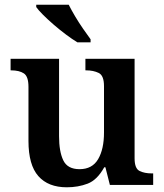

<svg xmlns="http://www.w3.org/2000/svg" viewBox="-20 -786 695 816"><path d="M264 10Q185 10 143 -37.5Q101 -85 101 -187V-417Q101 -461 81.5 -474Q62 -487 27 -487H25V-536H231V-207Q231 -142 249 -104.5Q267 -67 318 -67Q372 -67 397 -109.5Q422 -152 422 -223V-420Q422 -465 399.5 -476Q377 -487 346 -487H343V-536H552V-113Q552 -70 573 -59.5Q594 -49 625 -49H631V0H447L428 -75H423Q393 -21 352.5 -5.5Q312 10 264 10ZM309 -606Q286 -620 260 -639.5Q234 -659 208.5 -681Q183 -703 163 -723Q143 -743 134 -756V-766H272Q283 -744 299 -717Q315 -690 333 -664Q351 -638 365 -619V-606Z"/></svg>

Font: Noto Serif NP Hmong SemiBold
Style: Regular
Weight: 600
Designer: Dalton Maag Ltd
Foundry: Dalton Maag Ltd
Version: Version 1.001; ttfautohint (v1.8.4.7-5d5b)